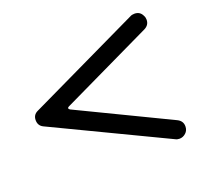

<svg xmlns="http://www.w3.org/2000/svg" viewBox="-92 -711 759 709"><g transform="rotate(-20 287.0 -356.5)"><path d="M484 -115 43 -326Q24 -335 24 -357Q24 -378 43 -387L484 -598Q491 -602 501 -602Q523 -602 532 -582Q536 -575 536 -566Q536 -545 516 -535L157 -363Q152 -361 152 -357Q152 -354 157 -351L516 -178Q536 -168 536 -147Q536 -131 525 -121Q514 -111 500 -111Q491 -111 484 -115Z"/></g></svg>

Font: Kiwi Maru Medium
Style: Regular
Weight: 500
Designer: Hiroki-Chan
Version: Version 1.100